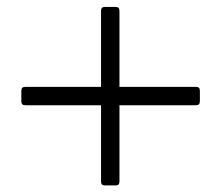

<svg xmlns="http://www.w3.org/2000/svg" viewBox="-20 -619 649 563"><path d="M54 -310.4H276.3V-86.6C276.6 -78.5 279.5 -75.6 287.6 -75.3H318.9C327.1 -75.6 329.9 -78.5 330.3 -86.6V-310.4H554.7C562.9 -310.7 565.7 -313.6 566.1 -321.7V-353C565.7 -361.2 562.9 -364 554.7 -364.3H330.3V-587.4C329.9 -595.5 327.1 -598.4 318.9 -598.7H287.6C279.5 -598.4 276.6 -595.5 276.3 -587.4V-364.3H54C45.8 -364 43 -361.2 42.6 -353V-321.7C43 -313.6 45.8 -310.7 54 -310.4Z"/></svg>

Font: Margiela Serif Semibold
Style: Regular
Weight: 600
Designer: Andreas Faust, Stefan Endress
Version: Version 1.002;FEAKit 1.0